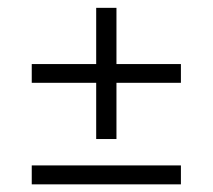

<svg xmlns="http://www.w3.org/2000/svg" viewBox="-20 -564 556 502"><path d="M63 -82V-131.5H453V-82ZM284.5 -200.5H231.5V-543.5H284.5ZM63 -347.5V-396.5H453V-347.5Z"/></svg>

Font: Anek Tamil Light
Style: Regular
Weight: 300
Designer: Aadarsh Rajan (Tamil), Yesha Goshar (Latin)
Foundry: Ek Type
Version: Version 1.003